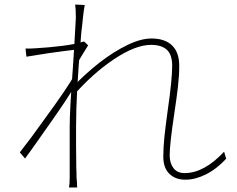

<svg xmlns="http://www.w3.org/2000/svg" viewBox="-20 -797 1040 843"><path d="M794 -8Q750 -8 723.5 -34Q697 -60 697 -109Q697 -150 702 -197.5Q707 -245 717 -317Q736 -448 736 -508Q736 -557 712.5 -578.5Q689 -600 643 -600Q575 -600 480.5 -537Q386 -474 299 -374L303 -418Q345 -465 418 -523Q479 -570 538.5 -599Q598 -628 645 -628Q704 -628 735.5 -597.5Q767 -567 767 -508Q767 -466 761.5 -417.5Q756 -369 744 -290Q725 -163 725 -115Q725 -81 741.5 -59Q758 -37 791 -37Q876 -37 964 -131L973 -100Q930 -54 883.5 -31Q837 -8 794 -8ZM96 -548 92 -584Q109 -583 136 -585Q191 -588 252 -595.5Q313 -603 349 -615L367 -598Q332 -543 310 -502L307 -417Q274 -361 208.5 -268Q143 -175 124 -148L90 -101L67 -128Q121 -197 169 -265Q284 -422 306 -467L312 -544L320 -580Q316 -579 263 -573Q210 -567 96 -548ZM310 -777 352 -775Q348 -755 344 -718L342 -697Q336 -652 334 -616Q314 -383 314 -242V-158L315 -58Q316 -46 316 -19L318 5Q318 19 319 26H283Q286 11 286 -18V-99V-242Q286 -313 300 -500L306 -594Q313 -718 313 -718Q313 -758 310 -777Z"/></svg>

Font: Merged Yaku Han JP Thin
Style: Regular
Weight: 250
Designer: Ryoko NISHIZUKA 西塚涼子 (kana, bopomofo & ideographs); Paul D. Hunt (Latin, Greek & Cyrillic); Sandoll Communications 산돌커뮤니
Foundry: Adobe
Version: Version 2.004